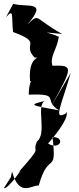

<svg xmlns="http://www.w3.org/2000/svg" viewBox="-34 -756 414 1002"><path d="M22 170 29 139C67 281 138 204 168 213C220 25 264 166 240 -41C312 -40 277 31 217 -7C357 -168 303 -181 311 -165C239 -122 289 -212 335 -375L232 -200C350 -411 348 -416 240 -413C224 -460 263 -496 273 -564C225 -588 155 -591 290 -579C141 -661 175 -691 109 -628C220 -757 109 -715 35 -736L-3 -666C40 -714 25 -676 34 -589C194 -530 78 -529 146 -456C223 -447 108 -499 123 -332C210 -342 117 -409 116 -262C290 -268 185 -235 274 -180C116 -208 119 -209 199 -229C153 -203 213 -59 159 -18C128 56 202 -14 59 147C104 95 8 235 -14 226Z"/></svg>

Font: Asimov Silicon
Style: Regular
Weight: 400
Designer: Google
Version: Version 2.000980; 2014